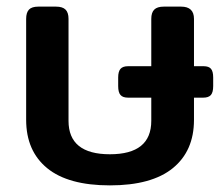

<svg xmlns="http://www.w3.org/2000/svg" viewBox="-20 -545 677 580"><path d="M59 -183V-488Q59 -507 67.5 -516Q76 -525 96 -525H149Q169 -525 178 -516Q187 -507 187 -488V-180Q187 -79 312 -79Q437 -79 437 -180V-250H367Q351 -250 344 -258Q337 -266 337 -285V-311Q337 -329 344 -337Q351 -345 367 -345H437V-488Q437 -507 446 -516Q455 -525 475 -525H527Q566 -525 566 -488V-345H595Q611 -345 617.5 -337Q624 -329 624 -311V-285Q624 -266 617 -258Q610 -250 594 -250H566V-183Q566 -89 502 -37Q438 15 312 15Q186 15 122.5 -37Q59 -89 59 -183Z"/></svg>

Font: Mitr
Style: Regular
Weight: 400
Designer: Thanarat Vachiruckul
Foundry: Cadson Demak
Version: Version 1.003